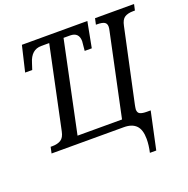

<svg xmlns="http://www.w3.org/2000/svg" viewBox="-157 -862 1194 1221"><g transform="rotate(-20 440.0 -252.0)"><path d="M662 120Q662 57 634 28.5Q606 0 551 0H62L71 -42H83Q118 -42 140.5 -56Q163 -70 171 -110L288 -665H234Q166 -665 142 -584L128 -541H80L121 -714H564L531 -541H483Q489 -594 489 -604Q489 -665 429 -665H385L256 -50H557L674 -602Q679 -623 679 -634Q679 -656 663.5 -664.5Q648 -673 615 -673H607L616 -714H880L871 -673H859Q823 -673 801.5 -659.5Q780 -646 772 -605L666 -111Q665 -105 663 -95Q661 -85 661 -80Q661 -57 676.5 -49.5Q692 -42 723 -42H748L694 210H651Q662 161 662 120Z"/></g></svg>

Font: Noto Serif Narrow
Style: Italic
Weight: 400
Width: 4
Italic angle: -12°
Designer: Monotype Design Team
Foundry: Monotype Imaging Inc.
Version: Version 1.001